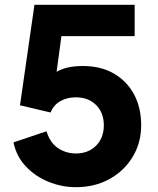

<svg xmlns="http://www.w3.org/2000/svg" viewBox="-20 -765 654 797"><path d="M295 12Q373 12 434 -21.5Q495 -55 530.5 -113.5Q566 -172 566 -245Q566 -318 536.5 -373Q507 -428 453 -459.5Q399 -491 324 -491Q256 -491 215 -467L235 -615H539V-745H123L63 -328L190 -298Q203 -330 231 -345.5Q259 -361 295 -361Q347 -361 379 -329Q411 -297 411 -245Q411 -193 379 -160.5Q347 -128 295 -128Q254 -128 221 -150Q188 -172 173 -220L36 -174Q48 -116 87 -74.5Q126 -33 181 -10.5Q236 12 295 12Z"/></svg>

Font: Plus Jakarta Sans ExtraBold
Style: Regular
Weight: 800
Designer: Gumpita Rahayu
Foundry: Tokotype
Version: Version 2.004; ttfautohint (v1.8.3)